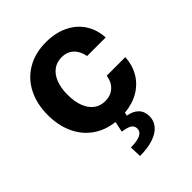

<svg xmlns="http://www.w3.org/2000/svg" viewBox="-215 -653 992 992"><g transform="rotate(-45 281.5 -157.0)"><path d="M294.9 -537.1Q362.8 -537.1 415 -512.2Q467.3 -487.3 497.3 -441.7Q527.3 -396 530.3 -335.9H394.5Q387.7 -376.5 362.3 -400.6Q336.9 -424.8 296.9 -424.8Q262.2 -424.8 236.1 -406Q210 -387.2 195.8 -351.1Q181.6 -314.9 181.6 -265.6Q181.6 -214.8 195.8 -178.7Q210 -142.6 235.8 -123.5Q261.7 -104.5 296.9 -104.5Q335.4 -104.5 361.8 -127.4Q388.2 -150.4 394.5 -192.4H530.3Q527.3 -137.2 501.7 -93.5Q476.1 -49.8 431.2 -22.9Q386.2 3.9 325.7 9.3L322.3 27.3Q358.9 32.7 380.9 54.2Q402.8 75.7 403.3 111.3Q403.3 145.5 381.8 170.7Q360.4 195.8 319.8 209.2Q279.3 222.7 222.7 222.7L220.7 158.2Q313.5 158.2 313.5 112.3Q313.5 92.8 297.1 82.3Q280.8 71.8 245.1 67.4L257.3 8.8Q188.5 1 138.4 -35.2Q88.4 -71.3 61.8 -130.1Q35.2 -189 35.2 -263.7Q35.2 -344.7 66.7 -406.5Q98.1 -468.3 157 -502.7Q215.8 -537.1 294.9 -537.1Z"/></g></svg>

Font: Pretendard
Style: Bold
Weight: 700
Designer: Base glyphs from Inter by Rasmus Andersson; Hangeul glyphs from Noto Sans CJK(Source Han Sans) by Jang Soo-young and Kan
Foundry: Kil Hyung-jin
Version: Version 1.309